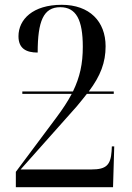

<svg xmlns="http://www.w3.org/2000/svg" viewBox="-20 -780 551 800"><path d="M46 0H451L456 -170H446L445 -150C441 -92 422 -74 362 -74H66L300 -337C318 -359 329 -372 342 -389H454V-399H350C399 -464 420 -520 420 -587C420 -691 353 -760 237 -760C117 -760 57 -699 57 -629C57 -577 90 -561 137 -561C137 -692 161 -750 231 -750C297 -750 325 -698 325 -585C325 -514 313 -459 284 -399H73V-389H279C262 -357 241 -325 214 -289L46 -64Z"/></svg>

Font: Noto Serif Display SemiCondensed
Style: Regular
Weight: 400
Width: 4
Designer: Monotype Design Team
Foundry: Monotype Imaging Inc.
Version: Version 2.009